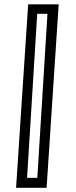

<svg xmlns="http://www.w3.org/2000/svg" viewBox="-20 -770 352 890"><path d="M196 100.5H54.5L110.5 -750H252ZM153 54.5 200 -706H152.5L105.5 54.5Z"/></svg>

Font: Tourney Thin Medium
Style: Italic
Weight: 500
Italic angle: -12°
Version: Version 1.015